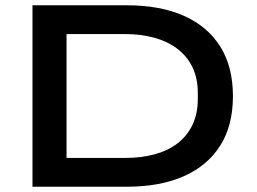

<svg xmlns="http://www.w3.org/2000/svg" viewBox="-20 -707 975 727"><path d="M103 0V-687H460Q586 -687 675.5 -647.5Q765 -608 813.5 -531.5Q862 -455 862 -343Q862 -231 813.5 -155Q765 -79 675.5 -39.5Q586 0 460 0ZM232 -109H454Q513 -109 563 -122Q613 -135 650 -162.5Q687 -190 708 -232.5Q729 -275 729 -332V-355Q729 -412 708 -454Q687 -496 650 -523.5Q613 -551 563 -564.5Q513 -578 454 -578H232Z"/></svg>

Font: Archivo Expanded Medium
Style: Regular
Weight: 500
Width: 7
Designer: Hector Gatti
Foundry: Omnibus-Type
Version: Version 2.001